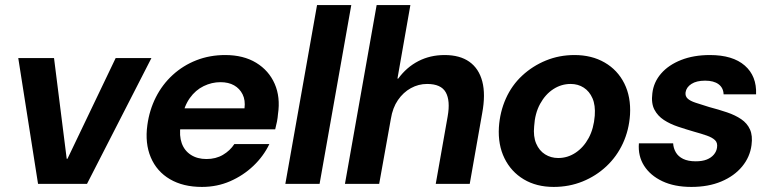

<svg xmlns="http://www.w3.org/2000/svg" viewBox="-20 -725 3027 757"><path d="M130 0 52 -496H193L243 -99H246L436 -496H577L323 0Z M776 12Q702 12 650 -18.5Q598 -49 574.5 -104.5Q551 -160 561 -232Q569 -291 594.5 -341.5Q620 -392 661 -429.5Q702 -467 754.5 -487.5Q807 -508 868 -508Q940 -508 990 -477.5Q1040 -447 1063 -394.5Q1086 -342 1076 -275Q1075 -261 1072 -245.5Q1069 -230 1065 -215H653L668 -298H944Q948 -330 936.5 -353Q925 -376 903 -388.5Q881 -401 849 -401Q815 -401 783 -385.5Q751 -370 728.5 -338.5Q706 -307 697 -259L692 -230Q686 -190 696.5 -160.5Q707 -131 732.5 -114.5Q758 -98 794 -98Q831 -98 859 -114.5Q887 -131 904 -157H1042Q1019 -109 979 -71Q939 -33 887.5 -10.5Q836 12 776 12Z M1105 0 1230 -705H1365L1240 0Z M1340 0 1465 -705H1598L1547 -415H1550Q1583 -460 1629.5 -484Q1676 -508 1733 -508Q1793 -508 1830.5 -481.5Q1868 -455 1881.5 -404Q1895 -353 1881 -278L1832 0H1698L1745 -266Q1756 -328 1737.5 -361Q1719 -394 1664 -394Q1630 -394 1600 -377.5Q1570 -361 1549 -330.5Q1528 -300 1521 -256L1475 0Z M2163 12Q2095 12 2045 -18Q1995 -48 1969 -101Q1943 -154 1947 -223Q1951 -284 1974.5 -336.5Q1998 -389 2039 -427Q2080 -465 2132.5 -486.5Q2185 -508 2245 -508Q2313 -508 2364 -478.5Q2415 -449 2441.5 -396Q2468 -343 2464 -273Q2460 -212 2436 -160Q2412 -108 2371 -69.5Q2330 -31 2277 -9.5Q2224 12 2163 12ZM2181 -102Q2218 -102 2249.5 -123Q2281 -144 2301 -181Q2321 -218 2325 -269Q2328 -310 2316 -337.5Q2304 -365 2281.5 -379.5Q2259 -394 2230 -394Q2193 -394 2161.5 -373.5Q2130 -353 2109.5 -315.5Q2089 -278 2086 -227Q2082 -187 2094 -159Q2106 -131 2129 -116.5Q2152 -102 2181 -102Z M2706 12Q2639 12 2591.5 -10.5Q2544 -33 2519.5 -71.5Q2495 -110 2499 -160H2634Q2635 -141 2644.5 -124.5Q2654 -108 2673.5 -98.5Q2693 -89 2723 -89Q2749 -89 2766.5 -96Q2784 -103 2794.5 -115.5Q2805 -128 2807 -143Q2810 -162 2799 -172.5Q2788 -183 2766.5 -190.5Q2745 -198 2716 -206Q2685 -215 2653.5 -225.5Q2622 -236 2597.5 -252Q2573 -268 2560 -293Q2547 -318 2552 -357Q2557 -401 2586.5 -435Q2616 -469 2665.5 -488.5Q2715 -508 2779 -508Q2869 -508 2916.5 -466.5Q2964 -425 2961 -353H2833Q2832 -379 2813 -393Q2794 -407 2760 -407Q2726 -407 2706 -394Q2686 -381 2683 -361Q2681 -346 2691 -336.5Q2701 -327 2722.5 -320Q2744 -313 2776 -303Q2814 -293 2846.5 -282Q2879 -271 2902.5 -255Q2926 -239 2937 -214.5Q2948 -190 2943 -153Q2937 -106 2906 -68.5Q2875 -31 2824 -9.5Q2773 12 2706 12Z"/></svg>

Font: DM Sans 36pt
Style: Bold Italic
Weight: 700
Italic angle: -10°
Designer: Colophon Foundry, Jonny Pinhorn
Foundry: Colophon Foundry
Version: Version 4.004;gftools[0.9.30]